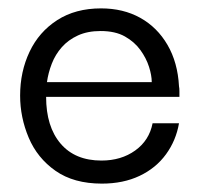

<svg xmlns="http://www.w3.org/2000/svg" viewBox="-20 -428 491 458"><path d="M223 10Q156 10 112.5 -20.5Q69 -51 48.5 -99.5Q28 -148 28 -200Q28 -257 50.5 -304.5Q73 -352 116.5 -380Q160 -408 221 -408Q274 -408 314.5 -385.5Q355 -363 379.5 -321Q404 -279 407 -222Q408 -218 408 -210.5Q408 -203 408 -197H90Q90 -126 124.5 -85.5Q159 -45 222 -45Q269 -45 302.5 -69Q336 -93 344 -134H407Q400 -93 376 -60Q352 -27 313 -8.5Q274 10 223 10ZM92 -232H342Q342 -248 335.5 -268.5Q329 -289 315 -308.5Q301 -328 278 -341Q255 -354 220 -354Q189 -354 166 -343.5Q143 -333 127.5 -315.5Q112 -298 103.5 -276Q95 -254 92 -232Z"/></svg>

Font: Darker Grotesque Light Medium
Style: Regular
Weight: 500
Version: Version 1.000;gftools[0.9.28]